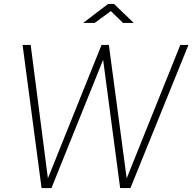

<svg xmlns="http://www.w3.org/2000/svg" viewBox="-20 -950 972 970"><path d="M602 -834H656L556 -930H526L400 -834H458L540 -894ZM932 -723H891L620 -49L530 -723H493L222 -49L135 -723H94L190 0H240L501 -648L587 0H639Z"/></svg>

Font: United Sans Thin
Style: Italic
Weight: 100
Italic angle: -8°
Designer: Pablo Impallari, Rodrigo Fuenzalida (Modified by Dan O. Williams)
Version: Version 1.000;PS 001.000;hotconv 1.0.88;makeotf.lib2.5.64775